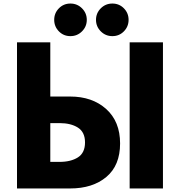

<svg xmlns="http://www.w3.org/2000/svg" viewBox="-20 -1064 1015 1084"><path d="M312.5 -1017Q339 -1044 377.5 -1044Q416 -1044 443 -1017Q470 -990 470 -952Q470 -914 443 -887Q416 -860 377.5 -860Q339 -860 312.5 -887Q286 -914 286 -952Q286 -990 312.5 -1017ZM549 -1017Q576 -1044 614.5 -1044Q653 -1044 679.5 -1017Q706 -990 706 -952Q706 -914 679.5 -887Q653 -860 614.5 -860Q576 -860 549 -887Q522 -914 522 -952Q522 -990 549 -1017ZM900 -825V0H712V-825ZM76 0H376Q503 0 580.5 -65Q658 -130 658 -254Q658 -378 579.5 -448.5Q501 -519 376 -519H264V-825H76ZM264 -369H316Q380 -369 420 -343.5Q460 -318 460 -260Q460 -201 420 -175.5Q380 -150 316 -150H264Z"/></svg>

Font: Hussar
Style: BoldWeb
Weight: 700
Foundry: Cannot Into Space Fonts
Version: Version 2.00